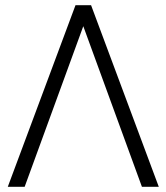

<svg xmlns="http://www.w3.org/2000/svg" viewBox="-20 -720 641 740"><path d="M331 -700H271L10 0H75L301 -619L527 0H592Z"/></svg>

Font: Unageo
Style: Light
Weight: 300
Designer: Richard Sepsi
Foundry: Richard Sepsi
Version: Version 2.000